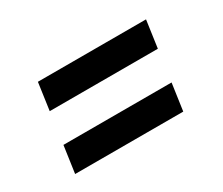

<svg xmlns="http://www.w3.org/2000/svg" viewBox="-72 -583 804 692"><g transform="rotate(-30 330.0 -236.5)"><path d="M110 -301 126 -414H576L560 -301ZM76 -59 92 -171H542L526 -59Z"/></g></svg>

Font: Plus Jakarta Sans
Style: Bold Italic
Weight: 700
Italic angle: -8°
Designer: Gumpita Rahayu
Foundry: Tokotype
Version: Version 2.071; ttfautohint (v1.8.4.7-5d5b);gftools[0.9.29]